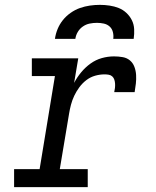

<svg xmlns="http://www.w3.org/2000/svg" viewBox="-20 -770 640 790"><path d="M38 0V-74H143L206 -457H111V-530H302L285 -429Q297 -452 314 -472.5Q331 -493 352.5 -508.5Q374 -524 399 -531Q424 -538 449 -538Q467 -538 484.5 -535Q502 -532 514.5 -521.5Q527 -511 533 -495Q539 -479 540 -461.5Q541 -444 539 -426Q537 -408 534 -391H450Q452 -399 453 -408Q454 -417 453.5 -425.5Q453 -434 450.5 -442Q448 -450 442 -455.5Q436 -461 427.5 -462.5Q419 -464 410 -464Q391 -464 371.5 -458.5Q352 -453 335.5 -440.5Q319 -428 306.5 -411Q294 -394 285.5 -376Q277 -358 272 -339Q267 -320 264 -301L226 -74H341V0ZM206 -610Q209 -631 217 -650.5Q225 -670 238.5 -687Q252 -704 270.5 -717Q289 -730 309 -737Q329 -744 349.5 -747Q370 -750 391 -750Q411 -750 431 -747Q451 -744 468.5 -737Q486 -730 500 -717Q514 -704 522.5 -687Q531 -670 532 -650Q533 -630 530 -610H446Q448 -624 444.5 -638Q441 -652 431 -661Q421 -670 407 -673Q393 -676 379 -676Q364 -676 349 -673Q334 -670 321 -661Q308 -652 300 -638.5Q292 -625 290 -610Z"/></svg>

Font: Iosevka Slab Extended Oblique
Style: Regular
Weight: 400
Width: 7
Italic angle: -9°
Monospace: yes
Designer: Belleve Invis
Foundry: Belleve Invis
Version: Version 11.1.0; ttfautohint (v1.8.3)